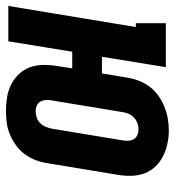

<svg xmlns="http://www.w3.org/2000/svg" viewBox="3 -589 588 646"><g transform="rotate(90 297.0 -266.0)"><path d="M346 8Q323 8 300 4Q277 0 257.5 -10Q238 -20 223 -36Q208 -52 200.5 -72.5Q193 -93 192.5 -116.5Q192 -140 196 -163L204 -215H148L113 0H-6L65 -429H52V-530H200L165 -315H221L235 -399Q238 -419 245.5 -438.5Q253 -458 265.5 -475Q278 -492 295.5 -504.5Q313 -517 333 -525Q353 -533 372.5 -536.5Q392 -540 413 -540Q436 -540 458.5 -535Q481 -530 500.5 -520Q520 -510 535 -494Q550 -478 557.5 -457.5Q565 -437 565.5 -413.5Q566 -390 562 -367L523 -131Q520 -111 512.5 -91.5Q505 -72 492.5 -55Q480 -38 462.5 -25.5Q445 -13 425.5 -5Q406 3 386 5.5Q366 8 346 8ZM348 -92Q359 -92 369.5 -95.5Q380 -99 388.5 -107.5Q397 -116 401 -126.5Q405 -137 407 -147L446 -383Q448 -393 447.5 -403.5Q447 -414 442.5 -422Q438 -430 428.5 -434Q419 -438 409 -438Q398 -438 387.5 -434Q377 -430 369 -422Q361 -414 356.5 -403.5Q352 -393 351 -383L312 -147Q310 -137 310.5 -127Q311 -117 315.5 -108.5Q320 -100 329 -96Q338 -92 348 -92Q348 -92 348 -92Q348 -92 348 -92Z"/></g></svg>

Font: Iosevka Slab Extended
Style: Bold Italic
Weight: 700
Width: 7
Italic angle: -9°
Monospace: yes
Designer: Belleve Invis
Foundry: Belleve Invis
Version: Version 11.1.0; ttfautohint (v1.8.3)